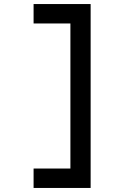

<svg xmlns="http://www.w3.org/2000/svg" viewBox="-20 -732 615 949"><path d="M146 101H328V-616H146V-712H428V197H146Z"/></svg>

Font: Codetta
Style: Bold
Weight: 700
Designer: Ulrich Proeller
Foundry: PROSA GmbH
Version: Version 2.00;September 29, 2018;FontCreator 11.5.0.2427 64-b